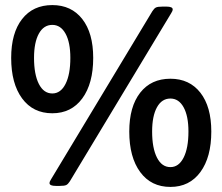

<svg xmlns="http://www.w3.org/2000/svg" viewBox="-20 -729 875 756"><path d="M186 -283Q110 -283 67 -341.5Q24 -400 24 -501Q24 -599 67 -654Q110 -709 186 -709Q261 -709 304 -654Q347 -599 347 -501Q347 -400 304 -341.5Q261 -283 186 -283ZM186 -361Q219 -361 238 -398.5Q257 -436 257 -501Q257 -562 238 -596.5Q219 -631 186 -631Q152 -631 133 -596.5Q114 -562 114 -501Q114 -436 133 -398.5Q152 -361 186 -361ZM200 3Q175 3 175 -8Q175 -14 181 -23L580 -685Q587 -696 594 -699.5Q601 -703 620 -703H635Q660 -703 660 -692Q660 -686 654 -677L255 -15Q248 -4 241 -0.5Q234 3 215 3ZM651 7Q575 7 532 -51.5Q489 -110 489 -211Q489 -309 532 -364Q575 -419 651 -419Q726 -419 769 -364Q812 -309 812 -211Q812 -110 769 -51.5Q726 7 651 7ZM651 -71Q684 -71 703 -108.5Q722 -146 722 -211Q722 -272 703 -306.5Q684 -341 651 -341Q617 -341 598 -306.5Q579 -272 579 -211Q579 -146 598 -108.5Q617 -71 651 -71Z"/></svg>

Font: Asap Expanded
Style: Bold
Weight: 700
Width: 7
Designer: Pablo Cosgaya
Foundry: Omnibus-Type
Version: Version 3.001; ttfautohint (v1.8.4.7-5d5b)